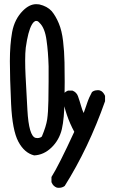

<svg xmlns="http://www.w3.org/2000/svg" viewBox="-20 -771 540 920"><path d="M226.6 101.6V77.1Q261.7 21.5 335.9 -139.6Q293.9 -216.8 278.3 -308.6Q286.1 -329.1 303.7 -335.9L305.7 -336.9H327.1Q346.7 -329.1 353.5 -310.5Q362.3 -285.2 368.2 -264.2Q374 -243.2 380.9 -229.5Q388.7 -250 392.6 -262.7Q396.5 -275.4 398.9 -281.2Q401.4 -287.1 403.3 -293Q405.3 -298.8 408.2 -304.7Q414.1 -316.4 420.9 -330.1Q428.7 -335.9 435.5 -337.4Q442.4 -338.9 447.3 -338.9Q455.1 -338.9 457.5 -337.9Q460 -336.9 461.4 -336.4Q462.9 -335.9 464.4 -335Q465.8 -334 467.8 -333Q477.5 -325.2 483.4 -311.5V-286.1Q404.3 -61.5 290 120.1Q278.3 128.9 262.7 128.9Q254.9 128.9 252 127.9Q234.4 121.1 227.5 103.5ZM38.1 -617.2Q49.8 -679.7 89.8 -719.7Q121.1 -751 153.3 -751Q161.1 -751 168 -750Q206.1 -741.2 227.5 -717.8Q247.1 -694.3 261.7 -659.2Q276.4 -624 282.2 -574.7Q288.1 -525.4 289.1 -471.7Q290 -418 290 -377.9Q290 -337.9 289.1 -293Q288.1 -203.1 276.4 -152.3Q263.7 -99.6 226.6 -64Q189.5 -28.3 143.6 -26.4Q96.7 -38.1 67.9 -92.3Q39.1 -146.5 33.2 -272.9Q27.3 -399.4 27.3 -478Q27.3 -556.6 38.1 -617.2ZM212.9 -453.1Q210.9 -523.4 203.1 -577.1Q195.3 -636.7 169.9 -661.1Q163.1 -668.9 159.2 -669.9Q155.3 -670.9 152.3 -670.9Q148.4 -670.9 141.6 -665Q122.1 -645.5 109.4 -579.1Q106.4 -563.5 103.5 -543Q100.6 -517.6 100.6 -481.4Q100.6 -445.3 102.5 -408.2L111.3 -244.1Q118.2 -119.1 150.4 -110.4Q153.3 -109.4 159.2 -109.4Q165 -109.4 170.9 -111.3Q177.7 -113.3 180.7 -117.2Q201.2 -166 206.1 -199.2Q210.9 -232.4 211.9 -288.6Q212.9 -344.7 212.9 -381.3Q212.9 -418 212.9 -453.1Z"/></svg>

Font: JasonHandwriting2
Style: SemiBold
Weight: 600
Version: Version 1.04.7